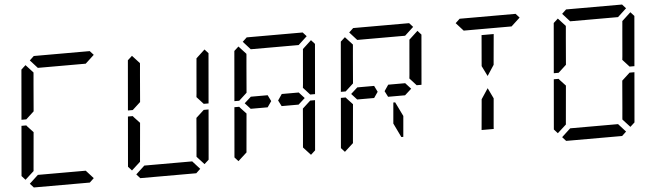

<svg xmlns="http://www.w3.org/2000/svg" viewBox="-56 -1233 5008 1466"><g transform="rotate(-5 2448.0 -500.0)"><path d="M204 -969 237 -1000H666L694 -969L627 -907H625H490H397H262H260ZM92 -64 64 -95 97 -477H134L142 -467L185 -421L167 -218L160 -139L159 -125ZM612 -31 579 0H150L122 -31L189 -93H191H326H419H554H556ZM199 -579 138 -523H101L134 -905L168 -936L224 -875L223 -861L216 -782Z M908 -64 880 -95 913 -477H950L958 -467L1001 -421L983 -218L976 -139L975 -125ZM1428 -31 1395 0H966L938 -31L1005 -93H1007H1142H1235H1370H1372ZM1433 -421 1494 -477H1531L1498 -95L1464 -64L1408 -125L1409 -139L1416 -218ZM1540 -936 1568 -905 1535 -523H1498L1447 -579L1450 -607L1465 -782L1472 -861L1473 -874ZM1015 -579 954 -523H917L950 -905L984 -936L1040 -875L1039 -861L1032 -782Z M1852 -454 1810 -500 1861 -546H1964H1990L2013 -499L1982 -454H1866ZM1836 -969 1869 -1000H2298L2326 -969L2259 -907H2257H2122H2029H1894H1892ZM1724 -64 1696 -95 1729 -477H1766L1774 -467L1817 -421L1799 -218L1792 -139L1791 -125ZM2249 -421 2310 -477H2347L2314 -95L2280 -64L2224 -125L2225 -139L2232 -218ZM2356 -936 2384 -905 2351 -523H2314L2263 -579L2266 -607L2281 -782L2288 -861L2289 -874ZM1831 -579 1770 -523H1733L1766 -905L1800 -936L1856 -875L1855 -861L1848 -782ZM2228 -546 2270 -500 2219 -454H2206H2129H2089L2066 -499L2098 -546H2124Z M2668 -454 2626 -500 2677 -546H2780H2806L2829 -499L2798 -454H2682ZM2652 -969 2685 -1000H3114L3142 -969L3075 -907H3073H2938H2845H2710H2708ZM2941 -407H2955L3008 -298L2994 -139H2979L2927 -247ZM2540 -64 2512 -95 2545 -477H2582L2590 -467L2633 -421L2615 -218L2608 -139L2607 -125ZM3172 -936 3200 -905 3167 -523H3130L3079 -579L3082 -607L3097 -782L3104 -861L3105 -874ZM2647 -579 2586 -523H2549L2582 -905L2616 -936L2672 -875L2671 -861L2664 -782ZM3044 -546 3086 -500 3035 -454H3022H2945H2905L2882 -499L2914 -546H2940Z M3688 -157 3687 -139H3594L3611 -327L3615 -373L3668 -453L3707 -372L3703 -327ZM3468 -969 3501 -1000H3930L3958 -969L3891 -907H3889H3754H3661H3526H3524ZM3657 -861H3750L3733 -673L3729 -627L3676 -546L3637 -625L3641 -673Z M4284 -969 4317 -1000H4746L4774 -969L4707 -907H4705H4570H4477H4342H4340ZM4172 -64 4144 -95 4177 -477H4214L4222 -467L4265 -421L4247 -218L4240 -139L4239 -125ZM4692 -31 4659 0H4230L4202 -31L4269 -93H4271H4406H4499H4634H4636ZM4697 -421 4758 -477H4795L4762 -95L4728 -64L4672 -125L4673 -139L4680 -218ZM4804 -936 4832 -905 4799 -523H4762L4711 -579L4714 -607L4729 -782L4736 -861L4737 -874ZM4279 -579 4218 -523H4181L4214 -905L4248 -936L4304 -875L4303 -861L4296 -782Z"/></g></svg>

Font: DSEG14 Classic Mini
Style: Italic
Weight: 400
Italic angle: -5°
Designer: Keshikan(Twitter:@keshinomi_88pro)
Version: Version 0.46